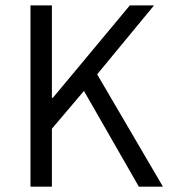

<svg xmlns="http://www.w3.org/2000/svg" viewBox="-20 -697 633 717"><path d="M93.8 0V-676.8H173.8V-331.5H177.2L464.8 -676.8H555.2L342.8 -419.4L588.4 0H498.5L293.5 -357.4L173.8 -216.3V0Z"/></svg>

Font: Akatab
Style: Regular
Weight: 400
Designer: SIL Global
Foundry: SIL Global
Version: Version 4.100